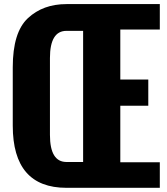

<svg xmlns="http://www.w3.org/2000/svg" viewBox="-20 -898 799 918"><path d="M41 -297.4V-576.2Q41 -743.7 113.3 -811Q185.5 -878.4 297.9 -878.4H744.1V-756.8H555.2V-517.6H689V-392.6H555.2V-122.1H744.1V0H297.9Q41 0 41 -297.4ZM297.9 -750.5Q218.8 -750.5 218.8 -620.6V-252.9Q218.8 -123.5 297.9 -123.5H377.4V-750.5Z"/></svg>

Font: Oswald-Bold
Style: Bold
Weight: 700
Designer: vernon adams
Foundry: vernon adams
Version: Version 2.002; ttfautohint (v0.92.18-e454-dirty) -l 8 -r 50 